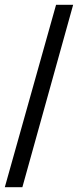

<svg xmlns="http://www.w3.org/2000/svg" viewBox="-20 -765 324 798"><path d="M0 13 213 -745H284L73 13Z"/></svg>

Font: MongolianScript
Style: Regular
Weight: 400
Designer: Bolorsoft LLC, NUM
Foundry: Bolorsoft LLC
Version: Version 3.2